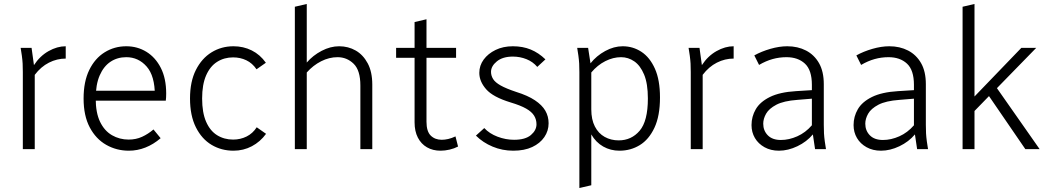

<svg xmlns="http://www.w3.org/2000/svg" viewBox="-20 -751 5271 967"><path d="M84 -510H139L151 -423Q181 -469 224.5 -493.5Q268 -518 311 -518V-456Q267 -456 226.5 -435.5Q186 -415 155 -374V0H95V-388Q95 -413 94 -431Q93 -449 90 -471Z M401 -255Q401 -340 429.5 -398.5Q458 -457 507 -487.5Q556 -518 616 -518Q672 -518 717.5 -490Q763 -462 790 -409Q817 -356 817 -280Q817 -270 816.5 -261Q816 -252 815 -244H445V-294H773L760 -270Q760 -369 718.5 -416Q677 -463 616 -463Q571 -463 536.5 -440Q502 -417 482 -371Q462 -325 462 -255Q462 -183 484 -137.5Q506 -92 544 -70Q582 -48 628 -48Q665 -48 695.5 -62Q726 -76 753 -99L789 -55Q753 -24 712.5 -8Q672 8 629 8Q567 8 515 -21.5Q463 -51 432 -109.5Q401 -168 401 -255Z M937 -255Q937 -340 966.5 -398.5Q996 -457 1045.5 -487.5Q1095 -518 1156 -518Q1206 -518 1248 -497Q1290 -476 1319 -435L1272 -402Q1251 -433 1220.5 -447.5Q1190 -462 1154 -462Q1109 -462 1073.5 -439.5Q1038 -417 1018 -371Q998 -325 998 -255Q998 -184 1018 -138Q1038 -92 1073.5 -70Q1109 -48 1154 -48Q1191 -48 1222 -63.5Q1253 -79 1273 -110L1320 -77Q1291 -37 1248.5 -14.5Q1206 8 1156 8Q1095 8 1045.5 -21.5Q996 -51 966.5 -110Q937 -169 937 -255Z M1465 0V-717L1525 -731V-436Q1556 -472 1600 -495Q1644 -518 1688 -518Q1734 -518 1771.5 -496.5Q1809 -475 1832 -432Q1855 -389 1855 -325V0H1795V-320Q1795 -397 1761 -430Q1727 -463 1680 -463Q1638 -463 1597.5 -442.5Q1557 -422 1525 -386V0Z M1975 -460V-510H2068V-640L2128 -654V-510H2277V-460H2128V-138Q2128 -89 2149.5 -68Q2171 -47 2205 -47Q2220 -47 2237.5 -51Q2255 -55 2274 -64L2287 -13Q2268 -3 2244.5 2.5Q2221 8 2199 8Q2160 8 2130.5 -9Q2101 -26 2084.5 -58Q2068 -90 2068 -135V-460Z M2377 -68 2419 -106Q2445 -78 2486 -62.5Q2527 -47 2569 -47Q2626 -47 2654 -71Q2682 -95 2682 -125Q2682 -149 2670 -168.5Q2658 -188 2630 -204Q2602 -220 2552 -235Q2463 -262 2428.5 -301.5Q2394 -341 2394 -384Q2394 -421 2416 -451Q2438 -481 2476 -499.5Q2514 -518 2563 -518Q2613 -518 2653 -501.5Q2693 -485 2727 -452L2686 -414Q2664 -440 2631.5 -453Q2599 -466 2563 -466Q2512 -466 2482.5 -442Q2453 -418 2453 -389Q2453 -370 2463.5 -353Q2474 -336 2501.5 -320.5Q2529 -305 2580 -288Q2638 -270 2674 -246Q2710 -222 2726.5 -193.5Q2743 -165 2743 -130Q2743 -92 2721.5 -60.5Q2700 -29 2660.5 -10.5Q2621 8 2565 8Q2510 8 2461 -12.5Q2412 -33 2377 -68Z M2887 -510H2942L2954 -432Q2984 -470 3028 -494Q3072 -518 3116 -518Q3168 -518 3210.5 -490Q3253 -462 3278.5 -405Q3304 -348 3304 -260Q3304 -167 3276 -107.5Q3248 -48 3202 -20Q3156 8 3100 8Q3055 8 3018 -13Q2981 -34 2958 -74V182L2898 196V-388Q2898 -413 2897 -431Q2896 -449 2893 -471ZM2958 -200Q2958 -149 2976 -114Q2994 -79 3025.5 -61.5Q3057 -44 3096 -44Q3160 -44 3201.5 -92.5Q3243 -141 3243 -255Q3243 -330 3224 -375.5Q3205 -421 3174.5 -442Q3144 -463 3108 -463Q3068 -463 3028.5 -443Q2989 -423 2958 -386Z M3448 -510H3503L3515 -423Q3545 -469 3588.5 -493.5Q3632 -518 3675 -518V-456Q3631 -456 3590.5 -435.5Q3550 -415 3519 -374V0H3459V-388Q3459 -413 3458 -431Q3457 -449 3454 -471Z M3765 -121Q3765 -164 3786.5 -201Q3808 -238 3857.5 -262.5Q3907 -287 3989 -292L4069 -297V-324Q4069 -398 4034 -430.5Q3999 -463 3941 -463Q3905 -463 3871 -453.5Q3837 -444 3803 -424L3779 -472Q3815 -492 3860 -505Q3905 -518 3945 -518Q3998 -518 4039.5 -496.5Q4081 -475 4105 -433Q4129 -391 4129 -327V-122Q4129 -97 4130 -79Q4131 -61 4134 -39L4140 0H4085L4074 -74Q4043 -37 3996 -14.5Q3949 8 3903 8Q3862 8 3830.5 -9.5Q3799 -27 3782 -56Q3765 -85 3765 -121ZM3824 -128Q3824 -93 3847 -69.5Q3870 -46 3913 -46Q3954 -46 3995.5 -64.5Q4037 -83 4069 -120V-254L3996 -248Q3927 -243 3890 -223.5Q3853 -204 3838.5 -178.5Q3824 -153 3824 -128Z M4279 -121Q4279 -164 4300.5 -201Q4322 -238 4371.5 -262.5Q4421 -287 4503 -292L4583 -297V-324Q4583 -398 4548 -430.5Q4513 -463 4455 -463Q4419 -463 4385 -453.5Q4351 -444 4317 -424L4293 -472Q4329 -492 4374 -505Q4419 -518 4459 -518Q4512 -518 4553.5 -496.5Q4595 -475 4619 -433Q4643 -391 4643 -327V-122Q4643 -97 4644 -79Q4645 -61 4648 -39L4654 0H4599L4588 -74Q4557 -37 4510 -14.5Q4463 8 4417 8Q4376 8 4344.5 -9.5Q4313 -27 4296 -56Q4279 -85 4279 -121ZM4338 -128Q4338 -93 4361 -69.5Q4384 -46 4427 -46Q4468 -46 4509.5 -64.5Q4551 -83 4583 -120V-254L4510 -248Q4441 -243 4404 -223.5Q4367 -204 4352.5 -178.5Q4338 -153 4338 -128Z M4828 0V-717L4888 -731V-265L5124 -510H5199L5001 -307L5216 0H5144L4961 -267L4888 -192V0Z"/></svg>

Font: Radio Canada Light
Style: Regular
Weight: 300
Designer: Charles Daoud, Etienne Aubert Bonn, Alexandre Saumier Demers, Jacques Le Bailly
Foundry: Radio-Canada
Version: Version 2.104;gftools[0.9.28.dev5+ged2979d]